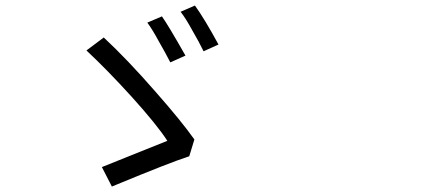

<svg xmlns="http://www.w3.org/2000/svg" viewBox="-20 -730 1540 693"><path d="M383.8 -56.6 347.7 -127Q445.3 -166 584 -221.7Q546.9 -279.3 455.1 -380.9Q368.2 -476.6 292 -547.9L354.5 -594.7Q440.4 -514.6 539.1 -401.4Q634.8 -293 681.6 -226.6L663.1 -166Q593.8 -143.6 400.4 -63.5Q388.7 -58.6 383.8 -56.6ZM594.7 -504.9Q576.2 -541 554.7 -578.1Q529.3 -625 511.7 -648.4L564.5 -670.9Q587.9 -637.7 649.4 -529.3ZM714.8 -544.9Q698.2 -579.1 674.8 -619.1Q650.4 -664.1 631.8 -687.5L683.6 -710Q718.8 -661.1 768.6 -569.3Z"/></svg>

Font: Bpmf GenSeki Gothic R
Style: R
Weight: 400
Foundry: But Ko
Version: Version 1.320